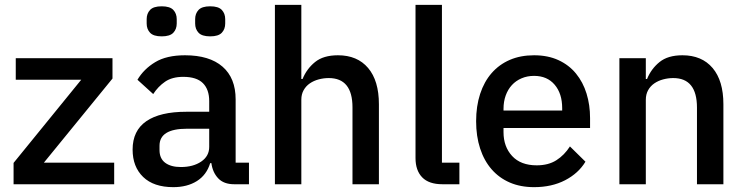

<svg xmlns="http://www.w3.org/2000/svg" viewBox="-20 -760 3077 792"><path d="M36 0V-88L315 -431H45V-520H444V-436L161 -89H451V0Z M946 0Q903 0 880 -24.5Q857 -49 852 -87H847Q832 -38 792 -13Q752 12 695 12Q614 12 570.5 -30Q527 -72 527 -143Q527 -221 583.5 -260Q640 -299 749 -299H843V-343Q843 -391 817 -417Q791 -443 736 -443Q690 -443 661 -423Q632 -403 612 -372L547 -431Q573 -475 620 -503.5Q667 -532 743 -532Q844 -532 898 -485Q952 -438 952 -350V-89H1007V0ZM726 -71Q777 -71 810 -93.5Q843 -116 843 -154V-229H751Q638 -229 638 -159V-141Q638 -106 661.5 -88.5Q685 -71 726 -71ZM647 -610Q613 -610 599 -625Q585 -640 585 -663V-681Q585 -704 599 -719Q613 -734 647 -734Q681 -734 695 -719Q709 -704 709 -681V-663Q709 -640 695 -625Q681 -610 647 -610ZM847 -610Q813 -610 799 -625Q785 -640 785 -663V-681Q785 -704 799 -719Q813 -734 847 -734Q881 -734 895 -719Q909 -704 909 -681V-663Q909 -640 895 -625Q881 -610 847 -610Z M1114 -740H1223V-434H1228Q1245 -476 1279.5 -504Q1314 -532 1374 -532Q1454 -532 1498.5 -479.5Q1543 -427 1543 -330V0H1434V-317Q1434 -438 1336 -438Q1315 -438 1294.5 -432.5Q1274 -427 1258 -416Q1242 -405 1232.5 -388Q1223 -371 1223 -349V0H1114Z M1805 0Q1749 0 1721.5 -28.5Q1694 -57 1694 -108V-740H1803V-89H1875V0Z M2183 12Q2127 12 2083 -7Q2039 -26 2008 -61.5Q1977 -97 1960.5 -147.5Q1944 -198 1944 -260Q1944 -322 1960.5 -372.5Q1977 -423 2008 -458.5Q2039 -494 2083 -513Q2127 -532 2183 -532Q2240 -532 2283.5 -512Q2327 -492 2356 -456.5Q2385 -421 2399.5 -374Q2414 -327 2414 -273V-232H2057V-215Q2057 -155 2092.5 -116.5Q2128 -78 2194 -78Q2242 -78 2275 -99Q2308 -120 2331 -156L2395 -93Q2366 -45 2311 -16.5Q2256 12 2183 12ZM2183 -447Q2155 -447 2131.5 -437Q2108 -427 2091.5 -409Q2075 -391 2066 -366Q2057 -341 2057 -311V-304H2299V-314Q2299 -374 2268 -410.5Q2237 -447 2183 -447Z M2535 0V-520H2644V-434H2649Q2666 -476 2700.5 -504Q2735 -532 2795 -532Q2875 -532 2919.5 -479.5Q2964 -427 2964 -330V0H2855V-316Q2855 -438 2757 -438Q2736 -438 2715.5 -432.5Q2695 -427 2679 -416Q2663 -405 2653.5 -388Q2644 -371 2644 -348V0Z"/></svg>

Font: IBM Plex Sans Arabic Medm
Style: Regular
Weight: 500
Designer: Mike Abbink, Paul van der Laan, Pieter van Rosmalen, Wael Morcos, Khajak Apelian
Foundry: Bold Monday
Version: Version 1.005